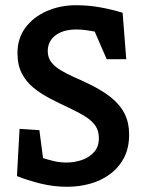

<svg xmlns="http://www.w3.org/2000/svg" viewBox="-20 -712 556 736"><path d="M238 4Q185 4 135 -8.5Q85 -21 45 -37L55 -218L131 -213L145 -106Q160 -101 184 -95Q208 -89 234 -89Q267 -89 295 -99Q323 -109 341 -129.5Q359 -150 359 -182Q359 -209 347 -228Q335 -247 310.5 -263Q286 -279 246 -298Q207 -316 171.5 -334.5Q136 -353 108 -376Q80 -399 63.5 -431Q47 -463 47 -509Q47 -565 77.5 -606Q108 -647 159.5 -669.5Q211 -692 271 -692Q320 -692 366 -683.5Q412 -675 450 -663L464 -485H389L343 -591Q328 -594 309 -596.5Q290 -599 272 -599Q238 -599 213.5 -588.5Q189 -578 176 -559.5Q163 -541 163 -516Q163 -492 176 -474.5Q189 -457 211.5 -443.5Q234 -430 259.5 -418.5Q285 -407 309 -396Q369 -368 405 -339Q441 -310 458 -275.5Q475 -241 475 -197Q475 -144 455 -106.5Q435 -69 401 -44Q367 -19 324.5 -7.5Q282 4 238 4Z"/></svg>

Font: Kreon Light Medium
Style: Regular
Weight: 500
Version: Version 2.002